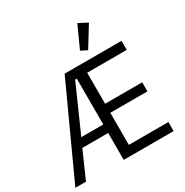

<svg xmlns="http://www.w3.org/2000/svg" viewBox="-210 -1118 1239 1286"><g transform="rotate(-30 410.0 -474.5)"><path d="M377 -208H177L85 0H3L323 -698H763V-628H457V-388H744V-318H457V-70H763V0H377ZM364 -628 207 -274H377V-628ZM538 -755 489 -780 566 -949 635 -913Z"/></g></svg>

Font: IBM Plex Sans Condensed
Style: Regular
Weight: 400
Width: 3
Designer: Mike Abbink, Paul van der Laan, Pieter van Rosmalen
Foundry: Bold Monday
Version: Version 1.1